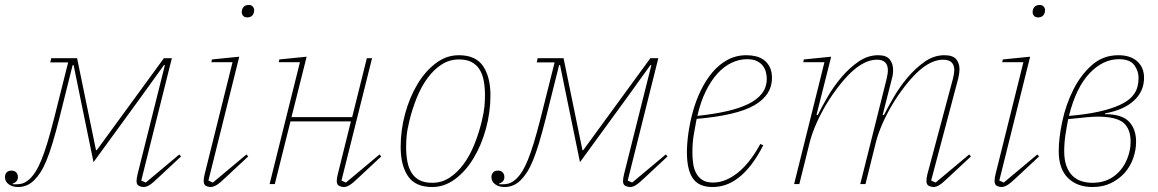

<svg xmlns="http://www.w3.org/2000/svg" viewBox="-46 -740 4658 772"><path d="M27 12Q4 12 -11 1Q-26 -10 -26 -28Q-26 -39 -19.5 -46.5Q-13 -54 0 -54Q13 -54 19.5 -46.5Q26 -39 26 -28Q26 -9 5 -2V1H17Q38 1 51 -5Q64 -11 78 -25Q88 -35 98.5 -52Q109 -69 120.5 -97Q132 -125 144.5 -166Q157 -207 172 -266L228 -489H156L160 -506H264L340 -136H343L613 -506H645L522 -14L540 -6L675 -119L682 -111L593 -28Q567 -3 554.5 4.5Q542 12 531 12Q523 12 513 7.5Q503 3 503 -12Q503 -23 508 -43L617 -478H613L518 -346L330 -88L277 -346L250 -478H246L193 -266Q178 -207 165.5 -165.5Q153 -124 141 -95Q129 -66 117 -47.5Q105 -29 92 -16Q77 -1 60.5 5.5Q44 12 27 12Z M800 12Q792 12 782.5 7.5Q773 3 773 -13Q773 -24 777 -40L889 -490H804L806 -501L916 -512L792 -14L810 -6L945 -119L952 -111L863 -28Q837 -3 824 4.5Q811 12 800 12ZM948 -670Q937 -670 931.5 -676.5Q926 -683 926 -691Q926 -701 931 -709Q938 -720 954 -720Q965 -720 970.5 -713.5Q976 -707 976 -699Q976 -695 975 -690.5Q974 -686 971 -681Q964 -670 948 -670Z M1336 12Q1328 12 1318 7.5Q1308 3 1308 -13Q1308 -23 1313 -43L1365 -252H1122L1059 0H1038L1160 -490H1075L1077 -501L1187 -512L1126 -269H1370L1429 -506H1450L1327 -14L1345 -6L1480 -119L1487 -111L1398 -28Q1372 -3 1359.5 4.5Q1347 12 1336 12Z M1692 -5Q1730 -5 1761.5 -25.5Q1793 -46 1818 -80Q1843 -114 1861 -158.5Q1879 -203 1891 -252Q1900 -290 1902 -312.5Q1904 -335 1904 -357Q1904 -389 1899 -415.5Q1894 -442 1882 -461Q1870 -480 1850 -490.5Q1830 -501 1799 -501Q1761 -501 1729.5 -480.5Q1698 -460 1673 -426Q1648 -392 1630 -347.5Q1612 -303 1600 -254Q1591 -216 1589 -193.5Q1587 -171 1587 -149Q1587 -117 1592 -90.5Q1597 -64 1609 -45Q1621 -26 1641 -15.5Q1661 -5 1692 -5ZM1692 12Q1624 12 1594.5 -31.5Q1565 -75 1565 -149Q1565 -217 1583 -283Q1601 -349 1632.5 -401.5Q1664 -454 1706.5 -486Q1749 -518 1799 -518Q1867 -518 1896.5 -474Q1926 -430 1926 -357Q1926 -289 1908 -223Q1890 -157 1858.5 -104.5Q1827 -52 1784 -20Q1741 12 1692 12Z M1983 12Q1960 12 1945 1Q1930 -10 1930 -28Q1930 -39 1936.5 -46.5Q1943 -54 1956 -54Q1969 -54 1975.5 -46.5Q1982 -39 1982 -28Q1982 -9 1961 -2V1H1973Q1994 1 2007 -5Q2020 -11 2034 -25Q2044 -35 2054.5 -52Q2065 -69 2076.5 -97Q2088 -125 2100.5 -166Q2113 -207 2128 -266L2184 -489H2112L2116 -506H2220L2296 -136H2299L2569 -506H2601L2478 -14L2496 -6L2631 -119L2638 -111L2549 -28Q2523 -3 2510.5 4.5Q2498 12 2487 12Q2479 12 2469 7.5Q2459 3 2459 -12Q2459 -23 2464 -43L2573 -478H2569L2474 -346L2286 -88L2233 -346L2206 -478H2202L2149 -266Q2134 -207 2121.5 -165.5Q2109 -124 2097 -95Q2085 -66 2073 -47.5Q2061 -29 2048 -16Q2033 -1 2016.5 5.5Q2000 12 1983 12Z M2819 12Q2764 12 2740 -22.5Q2716 -57 2716 -128Q2716 -163 2722 -205.5Q2728 -248 2740 -291.5Q2752 -335 2771.5 -375.5Q2791 -416 2817.5 -448Q2844 -480 2878.5 -499Q2913 -518 2956 -518Q2975 -518 2993.5 -513.5Q3012 -509 3026.5 -498Q3041 -487 3049.5 -469.5Q3058 -452 3058 -426Q3058 -358 2987.5 -317Q2917 -276 2755 -262Q2749 -232 2743.5 -198.5Q2738 -165 2738 -128Q2738 -105 2741 -83Q2744 -61 2753 -44Q2762 -27 2778 -16.5Q2794 -6 2821 -6Q2871 -6 2920.5 -45.5Q2970 -85 3011 -161L3023 -156Q2999 -109 2974 -77Q2949 -45 2923 -25Q2897 -5 2871 3.5Q2845 12 2819 12ZM2758 -274Q2823 -281 2874.5 -292.5Q2926 -304 2962 -321.5Q2998 -339 3017.5 -364Q3037 -389 3037 -424Q3037 -438 3033 -452Q3029 -466 3020 -477Q3011 -488 2996 -495Q2981 -502 2958 -502Q2926 -502 2895.5 -487.5Q2865 -473 2839 -444.5Q2813 -416 2792 -373.5Q2771 -331 2758 -274Z M3707 12Q3699 12 3689 7.5Q3679 3 3679 -13Q3679 -24 3683 -40L3786 -425Q3791 -447 3791 -458Q3791 -500 3746 -500Q3696 -500 3641 -448Q3617 -425 3591 -391.5Q3565 -358 3542.5 -320.5Q3520 -283 3502.5 -243.5Q3485 -204 3476 -169L3434 0H3413L3519 -423Q3521 -433 3522.5 -441Q3524 -449 3524 -457Q3524 -500 3480 -500Q3430 -500 3375 -448Q3351 -425 3325 -391.5Q3299 -358 3276.5 -320.5Q3254 -283 3236.5 -243.5Q3219 -204 3210 -169L3168 0H3147L3269 -490H3184L3186 -501L3296 -512L3237 -278L3242 -277Q3257 -308 3281 -349.5Q3305 -391 3336.5 -428.5Q3368 -466 3405.5 -492Q3443 -518 3485 -518Q3518 -518 3531.5 -501Q3545 -484 3545 -458Q3545 -438 3539 -419L3503 -278L3508 -277Q3523 -307 3547 -348.5Q3571 -390 3602.5 -427.5Q3634 -465 3671.5 -491.5Q3709 -518 3751 -518Q3785 -518 3798.5 -502Q3812 -486 3812 -461Q3812 -447 3807 -425L3698 -14L3716 -6L3851 -119L3858 -111L3769 -28Q3743 -3 3730.5 4.5Q3718 12 3707 12Z M3980 12Q3972 12 3962.5 7.5Q3953 3 3953 -13Q3953 -24 3957 -40L4069 -490H3984L3986 -501L4096 -512L3972 -14L3990 -6L4125 -119L4132 -111L4043 -28Q4017 -3 4004 4.5Q3991 12 3980 12ZM4128 -670Q4117 -670 4111.5 -676.5Q4106 -683 4106 -691Q4106 -701 4111 -709Q4118 -720 4134 -720Q4145 -720 4150.5 -713.5Q4156 -707 4156 -699Q4156 -695 4155 -690.5Q4154 -686 4151 -681Q4144 -670 4128 -670Z M4347 12Q4285 12 4248 -24.5Q4211 -61 4211 -132Q4211 -186 4225.5 -253Q4240 -320 4269.5 -379Q4299 -438 4344 -478Q4389 -518 4451 -518Q4499 -518 4526.5 -493.5Q4554 -469 4554 -427Q4554 -373 4513.5 -335.5Q4473 -298 4397 -284V-281Q4465 -281 4493.5 -251Q4522 -221 4522 -170Q4522 -137 4510.5 -104Q4499 -71 4476.5 -45.5Q4454 -20 4421.5 -4Q4389 12 4347 12ZM4347 -5Q4403 -5 4441.5 -38Q4480 -71 4494 -125Q4498 -141 4499 -150.5Q4500 -160 4500 -170Q4500 -222 4471 -246.5Q4442 -271 4366 -271Q4351 -271 4323 -268.5Q4295 -266 4249 -261Q4243 -231 4238 -198Q4233 -165 4233 -132Q4233 -97 4242 -72.5Q4251 -48 4266.5 -33Q4282 -18 4302.5 -11.5Q4323 -5 4347 -5ZM4453 -502Q4389 -502 4335 -445.5Q4281 -389 4252 -274Q4324 -280 4374 -291.5Q4424 -303 4456.5 -318Q4489 -333 4506 -352Q4523 -371 4528 -393Q4532 -410 4532 -427Q4532 -455 4514.5 -478.5Q4497 -502 4453 -502Z"/></svg>

Font: IBM Plex Serif Thin
Style: Italic
Weight: 100
Italic angle: -14°
Designer: Mike Abbink, Paul van der Laan, Pieter van Rosmalen
Foundry: Bold Monday
Version: Version 3.001